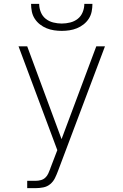

<svg xmlns="http://www.w3.org/2000/svg" viewBox="-20 -760 640 995"><path d="M121 215V177H165Q178 177 191.5 173.5Q205 170 215 160.5Q225 151 230.5 138.5Q236 126 241 113V112Q241 112 241 112Q241 112 241 112L277 18L76 -520H121L299 -39L479 -520H524L281 125Q274 144 265 162.5Q256 181 240.5 194Q225 207 205 211Q185 215 165 215ZM300 -600Q280 -600 260 -603Q240 -606 221.5 -613.5Q203 -621 187 -633.5Q171 -646 160 -663Q149 -680 145 -700Q141 -720 141 -740H183Q183 -718 191.5 -697Q200 -676 217 -662.5Q234 -649 256 -643.5Q278 -638 300 -638Q322 -638 344 -643.5Q366 -649 383 -662.5Q400 -676 408.5 -697Q417 -718 417 -740H459Q459 -720 455 -700Q451 -680 440 -663Q429 -646 413 -633.5Q397 -621 378.5 -613.5Q360 -606 340 -603Q320 -600 300 -600Z"/></svg>

Font: Iosevka SS04 XLt Ex
Style: Regular
Weight: 200
Width: 7
Monospace: yes
Designer: Belleve Invis
Foundry: Belleve Invis
Version: Version 19.0.0; ttfautohint (v1.8.4)